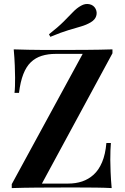

<svg xmlns="http://www.w3.org/2000/svg" viewBox="-20 -960 639 980"><path d="M554 -708V-688L194 -23H328Q367 -23 399.5 -34Q432 -45 458 -68.5Q484 -92 501 -132Q518 -172 523 -230H546Q543 -197 543 -144Q543 -123 544.5 -83Q546 -43 550 0Q513 -2 469 -2.5Q425 -3 381.5 -3Q338 -3 301 -3Q239 -3 170 -2.5Q101 -2 40 0V-20L402 -685H265Q225 -685 193 -675Q161 -665 137.5 -642.5Q114 -620 99 -581.5Q84 -543 77 -486H54Q56 -501 56.5 -521Q57 -541 57 -564Q57 -585 55.5 -625Q54 -665 50 -708Q85 -707 126 -706Q167 -705 208.5 -705Q250 -705 283 -705Q348 -705 420 -705.5Q492 -706 554 -708ZM394 -931Q415 -943 436.5 -938.5Q458 -934 468 -915Q477 -897 471 -878Q465 -859 443 -846Q421 -833 393.5 -825Q366 -817 329 -806Q292 -795 237 -772L230 -785Q277 -822 305 -850Q333 -878 352.5 -898.5Q372 -919 394 -931Z"/></svg>

Font: Playfair Display SemiBold
Style: Regular
Weight: 600
Designer: Claus Eggers Sørensen
Foundry: Claus Eggers Sørensen
Version: Version 1.203